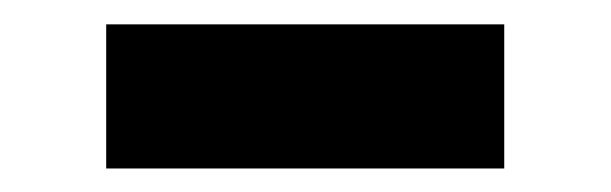

<svg xmlns="http://www.w3.org/2000/svg" viewBox="-20 -379 509 160"><path d="M400.2 -358.7V-238.6H68.5V-358.7Z"/></svg>

Font: InterMG
Style: Bold
Weight: 700
Designer: Rasmus Andersson
Foundry: rsms
Version: Version 3.019;December 26, 2023;FontCreator 15.0.0.2955 64-b